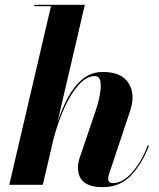

<svg xmlns="http://www.w3.org/2000/svg" viewBox="-20 -770 661 800"><path d="M377.9 -306.6Q390.9 -345 396.6 -378.4Q402.3 -411.9 397.9 -432.5Q393.6 -453.1 375.5 -453.1Q341.3 -453.1 309 -417.7Q276.6 -382.3 249.3 -322.9Q221.9 -263.4 203.1 -191.2L158.4 0H18.6L192.4 -744.1H123.5V-750H333.5L219.5 -261.2Q239 -319.6 265 -366.9Q291 -414.3 326.3 -442.3Q361.6 -470.2 408.9 -470.2Q485.6 -470.2 515.5 -424.1Q545.4 -377.9 522.2 -307.9L433.8 -43Q430.9 -34.2 430.9 -24.9Q430.9 -7.1 450 -7.1Q491.5 -7.1 531.2 -52.4Q571 -97.7 595.5 -164.6L600.8 -163.1Q572.3 -88.1 526.1 -39.2Q480 9.8 408 9.8Q304.9 9.8 304.9 -71Q304.9 -82.5 306.6 -91.3Q308.3 -100.1 310.1 -106.9Z"/></svg>

Font: Bodoni* 36
Style: Bold Italic
Weight: 700
Italic angle: -13°
Version: Version 2.000; ttfautohint (v1.8.1)